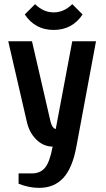

<svg xmlns="http://www.w3.org/2000/svg" viewBox="-20 -700 515 930"><path d="M100 -630 150 -680Q190 -640 240 -640Q290 -640 330 -680L380 -630Q330 -555 240 -555Q150 -555 100 -630ZM70 190V140H135Q175 140 198 112.5Q221 85 235 10Q191 10 156.5 -23.5Q122 -57 110 -110L20 -500H135L225 -110Q229 -95 234.5 -87Q240 -79 244.5 -77Q249 -75 250 -75L330 -500H445L350 10Q331 114 286.5 162Q242 210 170 210Q120 210 70 190Z"/></svg>

Font: Cuprum
Style: Bold
Weight: 700
Designer: Jovanny Lemonad
Foundry: Jovanny Lemonad
Version: Version 2.000